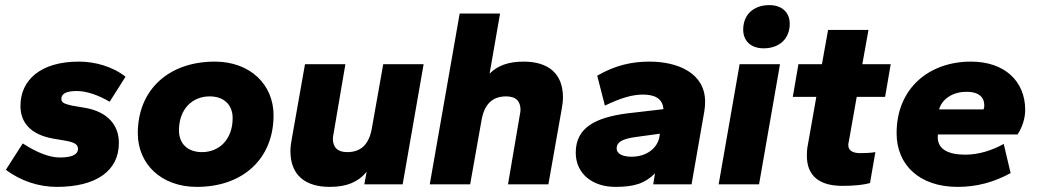

<svg xmlns="http://www.w3.org/2000/svg" viewBox="-20 -721 4058 751"><path d="M202 10C357 10 445 -53 445 -162C445 -230 403 -283 314 -299L261 -308C229 -315 220 -321 220 -334C220 -355 240 -365 281 -365C322 -365 370 -346 409 -323L471 -421C420 -461 352 -480 288 -480C138 -480 60 -407 60 -307C60 -242 99 -195 187 -179L240 -170C275 -163 285 -154 285 -139C285 -116 261 -105 214 -105C177 -105 129 -121 69 -160L3 -57C62 -12 134 10 202 10Z M750 10C930 10 1050 -100 1050 -270C1050 -390 959 -480 820 -480C640 -480 519 -370 519 -200C519 -80 610 10 750 10ZM770 -126C715 -126 680 -158 680 -211C680 -294 732 -344 800 -344C855 -344 890 -312 890 -259C890 -176 838 -126 770 -126Z M1270 10C1338 10 1382 -10 1414 -49L1405 0H1555L1637 -470H1479L1435 -222C1424 -155 1391 -126 1338 -126C1301 -126 1282 -144 1282 -179C1282 -186 1284 -193 1285 -200L1331 -470H1173L1121 -176C1118 -159 1116 -145 1116 -130C1116 -35 1175 10 1270 10Z M2125 0 2177 -294C2180 -311 2182 -325 2182 -340C2182 -435 2123 -480 2028 -480C1968 -480 1926 -464 1895 -433L1936 -668H1778L1661 0H1819L1863 -248C1874 -315 1907 -344 1960 -344C1997 -344 2016 -326 2016 -291C2016 -284 2014 -277 2013 -270L1967 0Z M2387 10C2462 10 2503 -4 2542 -43L2535 0H2685L2735 -286C2737 -299 2738 -311 2738 -323C2738 -435 2632 -480 2520 -480C2452 -480 2387 -466 2316 -425L2346 -308C2411 -339 2454 -351 2495 -351C2539 -351 2572 -337 2575 -294L2429 -277C2313 -261 2232 -224 2232 -124C2232 -40 2299 10 2387 10ZM2450 -108C2413 -108 2392 -121 2392 -140C2392 -163 2409 -177 2466 -185L2561 -198L2559 -184C2551 -143 2511 -108 2450 -108Z M2949 0 3031 -470H2873L2791 0ZM2967 -532C3028 -532 3069 -569 3069 -628C3069 -671 3040 -701 2989 -701C2928 -701 2887 -664 2887 -605C2887 -562 2916 -532 2967 -532Z M3275 6C3322 6 3358 2 3383 -5L3404 -126C3388 -123 3362 -122 3345 -122C3314 -122 3298 -133 3298 -154C3298 -159 3299 -163 3300 -167L3331 -342H3442L3464 -470H3353L3377 -604H3219L3195 -470H3103L3081 -342H3173L3140 -155C3137 -142 3136 -127 3136 -112C3136 -32 3186 6 3275 6Z M3726 10C3802 10 3869 -9 3933 -44L3906 -158C3861 -133 3808 -116 3756 -116C3691 -116 3648 -136 3648 -184C3648 -189 3648 -192 3649 -195H3960C3979 -223 3990 -259 3990 -291C3990 -403 3910 -480 3778 -480C3614 -480 3487 -376 3487 -200C3487 -77 3575 10 3726 10ZM3761 -362C3808 -362 3830 -341 3830 -309C3830 -302 3829 -297 3827 -293H3653C3666 -337 3710 -362 3761 -362Z"/></svg>

Font: Celebes ExtraBold
Style: Italic
Weight: 800
Italic angle: -10°
Designer: Anugrah Pasau
Foundry: Lafontype
Version: Version 1.000